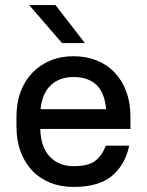

<svg xmlns="http://www.w3.org/2000/svg" viewBox="-20 -730 580 758"><path d="M270 8Q220 8 178.5 -8.5Q137 -25 107.5 -56Q78 -87 61.5 -131Q45 -175 45 -231V-269Q45 -324 61.5 -368Q78 -412 108 -443Q138 -474 179 -491Q220 -508 270 -508Q320 -508 361.5 -491.5Q403 -475 432.5 -444Q462 -413 478.5 -368.5Q495 -324 495 -269V-221H139Q141 -148 177 -111Q213 -74 270 -74Q329 -74 356 -95Q383 -116 398 -155H490Q475 -81 423 -36.5Q371 8 270 8ZM270 -426Q216 -426 181.5 -394.5Q147 -363 140 -299H399Q393 -365 360 -395.5Q327 -426 270 -426ZM95 -710H199L315 -560H225Z"/></svg>

Font: PT Root UI Web Medium
Style: Regular
Weight: 500
Designer: Vitaly Kuzmin
Foundry: ParaType Ltd.
Version: Version 1.001W